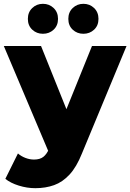

<svg xmlns="http://www.w3.org/2000/svg" viewBox="-31 -783 683 1006"><path d="M154 203Q111 203 67.5 189.5Q24 176 -3 154L63 21Q80 36 102.5 44.5Q125 53 147 53Q178 53 196 39Q214 25 227 -5L252 -68L267 -87L451 -542H632L398 22Q370 92 333.5 131.5Q297 171 252.5 187Q208 203 154 203ZM228 23 -11 -542H184L360 -104ZM406 -606Q373 -606 350 -627.5Q327 -649 327 -684Q327 -719 350 -741Q373 -763 406 -763Q439 -763 462 -741Q485 -719 485 -684Q485 -649 462 -627.5Q439 -606 406 -606ZM194 -606Q161 -606 138 -627.5Q115 -649 115 -684Q115 -719 138 -741Q161 -763 194 -763Q227 -763 250 -741Q273 -719 273 -684Q273 -649 250 -627.5Q227 -606 194 -606Z"/></svg>

Font: Montserrat Thin ExtraBold
Style: Regular
Weight: 800
Version: Version 9.000